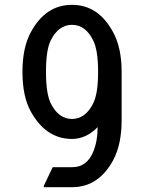

<svg xmlns="http://www.w3.org/2000/svg" viewBox="-20 -567 608 797"><path d="M190.9 -137.7Q223.1 -73.2 278.8 -73.2Q334.5 -73.2 366.7 -137.7Q387.2 -178.2 387.2 -268.6Q387.2 -358.9 366.7 -399.4Q335 -463.9 278.8 -463.9Q222.7 -463.9 190.4 -398.9Q170.9 -359.4 170.9 -268.6Q170.9 -177.7 190.9 -137.7ZM73.2 -268.6Q73.2 -370.1 108.4 -434.1Q169.4 -546.9 278.8 -546.9Q388.2 -546.9 449.2 -434.1Q484.9 -369.1 484.9 -268.6V-68.4Q484.9 31.7 450.2 97.2Q389.6 210 279.3 210H161.6V205.1L198.7 127H279.3Q340.8 127 367.2 62.5Q385.3 18.1 385.3 -39.1Q337.4 9.8 278.8 9.8Q171.4 9.8 108.4 -103Q73.2 -166 73.2 -268.6Z"/></svg>

Font: Nova Oval
Style: Book
Weight: 400
Version: Version 2.000